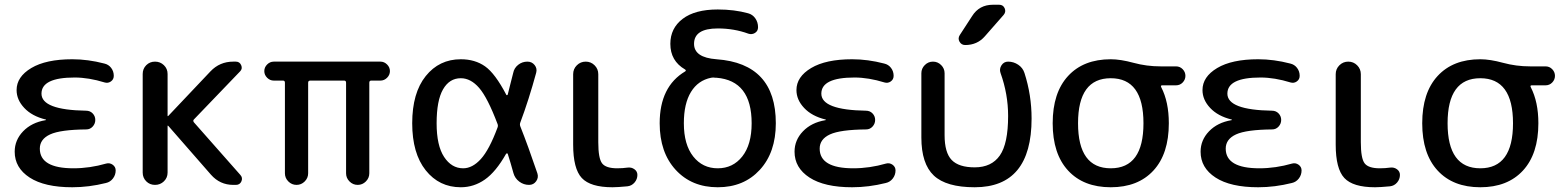

<svg xmlns="http://www.w3.org/2000/svg" viewBox="-20 -780 6602 810"><path d="M285 10Q168 10 105 -31Q42 -72 42 -140Q42 -189 77.5 -226Q113 -263 172 -273Q174 -273 174 -275Q174 -276 172 -276Q115 -290 82.5 -324.5Q50 -359 50 -400Q50 -456 112 -493Q174 -530 285 -530Q351 -530 420 -512Q438 -508 449 -493.5Q460 -479 460 -460Q460 -445 448 -436.5Q436 -428 422 -432Q354 -453 295 -453Q155 -453 155 -385Q155 -316 343 -313Q360 -313 371 -301.5Q382 -290 382 -274Q382 -258 371 -246Q360 -234 344 -234Q235 -233 191.5 -213Q148 -193 148 -153Q148 -70 290 -70Q359 -70 428 -90Q443 -94 455.5 -85Q468 -76 468 -61Q468 -42 456.5 -27Q445 -12 427 -8Q355 10 285 10Z M582 -52V-468Q582 -490 597 -505Q612 -520 634 -520Q656 -520 671.5 -505Q687 -490 687 -468V-291Q687 -290 688 -290L690 -291L868 -479Q907 -520 964 -520H975Q991 -520 997.5 -505Q1004 -490 993 -479L798 -276Q793 -271 798 -264L994 -42Q1005 -30 998.5 -15Q992 0 975 0H964Q908 0 870 -43L690 -249Q689 -250 688 -250Q687 -250 687 -249V-52Q687 -30 671.5 -15Q656 0 634 0Q612 0 597 -15Q582 -30 582 -52Z M1135 -440Q1119 -440 1107 -452Q1095 -464 1095 -480Q1095 -496 1107 -508Q1119 -520 1135 -520H1585Q1601 -520 1613 -508Q1625 -496 1625 -480Q1625 -464 1613 -452Q1601 -440 1585 -440H1546Q1538 -440 1538 -431V-49Q1538 -29 1523.5 -14.5Q1509 0 1489 0Q1469 0 1454.5 -14.5Q1440 -29 1440 -49V-431Q1440 -440 1432 -440H1289Q1280 -440 1280 -431V-49Q1280 -29 1265.5 -14.5Q1251 0 1231 0Q1211 0 1196.5 -14.5Q1182 -29 1182 -49V-431Q1182 -440 1174 -440Z M1924 -450Q1876 -450 1849 -403Q1822 -356 1822 -260Q1822 -166 1853.5 -118Q1885 -70 1934 -70Q1973 -70 2008.5 -109Q2044 -148 2079 -242Q2082 -250 2079 -257Q2037 -368 2001.5 -409Q1966 -450 1924 -450ZM1924 10Q1833 10 1776 -61.5Q1719 -133 1719 -260Q1719 -388 1776 -459Q1833 -530 1924 -530Q1984 -530 2026.5 -500Q2069 -470 2116 -380Q2117 -378 2119 -378.5Q2121 -379 2122 -381Q2124 -389 2132 -421Q2140 -453 2145 -472Q2149 -493 2166 -506.5Q2183 -520 2205 -520Q2224 -520 2235.5 -505.5Q2247 -491 2242 -473Q2211 -359 2175 -263Q2172 -255 2175 -247Q2208 -164 2247 -49Q2253 -31 2242 -15.5Q2231 0 2212 0Q2189 0 2170.5 -14Q2152 -28 2146 -50Q2134 -94 2122 -131Q2121 -133 2119 -133Q2117 -133 2115 -131Q2072 -55 2025.5 -22.5Q1979 10 1924 10Z M2564 10Q2471 10 2434.5 -29Q2398 -68 2398 -170V-467Q2398 -489 2413.5 -504.5Q2429 -520 2451 -520Q2473 -520 2488.5 -504.5Q2504 -489 2504 -467V-180Q2504 -112 2520 -91Q2536 -70 2584 -70Q2607 -70 2628 -73Q2644 -75 2656.5 -66Q2669 -57 2669 -42Q2669 -24 2657 -10Q2645 4 2627 6Q2585 10 2564 10Z M2980 -452Q2925 -441 2895 -392Q2865 -343 2865 -260Q2865 -170 2904.5 -120Q2944 -70 3008 -70Q3072 -70 3111.5 -120Q3151 -170 3151 -260Q3151 -440 3003 -452H2998Q2989 -454 2980 -452ZM2763 -260Q2763 -415 2871 -479Q2876 -483 2870 -487Q2808 -523 2808 -595Q2808 -661 2860 -700.5Q2912 -740 3008 -740Q3078 -740 3136 -724Q3155 -719 3166.5 -702.5Q3178 -686 3178 -665Q3178 -649 3165 -641Q3152 -633 3137 -638Q3077 -660 3008 -660Q2908 -660 2908 -595Q2908 -537 3003 -530Q3253 -512 3253 -260Q3253 -137 3185.5 -63.5Q3118 10 3008 10Q2898 10 2830.5 -63.5Q2763 -137 2763 -260Z M3575 10Q3458 10 3395 -31Q3332 -72 3332 -140Q3332 -189 3367.5 -226Q3403 -263 3462 -273Q3464 -273 3464 -275Q3464 -276 3462 -276Q3405 -290 3372.5 -324.5Q3340 -359 3340 -400Q3340 -456 3402 -493Q3464 -530 3575 -530Q3641 -530 3710 -512Q3728 -508 3739 -493.5Q3750 -479 3750 -460Q3750 -445 3738 -436.5Q3726 -428 3712 -432Q3644 -453 3585 -453Q3445 -453 3445 -385Q3445 -316 3633 -313Q3650 -313 3661 -301.5Q3672 -290 3672 -274Q3672 -258 3661 -246Q3650 -234 3634 -234Q3525 -233 3481.5 -213Q3438 -193 3438 -153Q3438 -70 3580 -70Q3649 -70 3718 -90Q3733 -94 3745.5 -85Q3758 -76 3758 -61Q3758 -42 3746.5 -27Q3735 -12 3717 -8Q3645 10 3575 10Z M4092 10Q3972 10 3919.5 -39.5Q3867 -89 3867 -200V-471Q3867 -491 3881.5 -505.5Q3896 -520 3916 -520Q3936 -520 3950.5 -505.5Q3965 -491 3965 -471V-210Q3965 -136 3995 -105Q4025 -74 4092 -74Q4163 -74 4198 -124Q4233 -174 4233 -291Q4233 -383 4201 -472Q4195 -489 4205 -504.5Q4215 -520 4233 -520Q4256 -520 4275.5 -507Q4295 -494 4302 -472Q4332 -379 4332 -280Q4332 10 4092 10ZM4169 -760H4195Q4212 -760 4218.5 -745Q4225 -730 4214 -717L4135 -627Q4103 -590 4052 -590Q4036 -590 4028 -604Q4020 -618 4029 -632L4081 -712Q4111 -760 4169 -760Z M4804 -260Q4804 -450 4666 -450Q4528 -450 4528 -260Q4528 -70 4666 -70Q4804 -70 4804 -260ZM4666 -530Q4707 -530 4762 -515Q4817 -500 4876 -500H4941Q4958 -500 4969.5 -488Q4981 -476 4981 -460Q4981 -444 4969.5 -432Q4958 -420 4941 -420H4883Q4875 -420 4879 -412Q4911 -350 4911 -260Q4911 -131 4846 -60.5Q4781 10 4666 10Q4551 10 4486 -60.5Q4421 -131 4421 -260Q4421 -389 4486 -459.5Q4551 -530 4666 -530Z M5288 10Q5171 10 5108 -31Q5045 -72 5045 -140Q5045 -189 5080.5 -226Q5116 -263 5175 -273Q5177 -273 5177 -275Q5177 -276 5175 -276Q5118 -290 5085.5 -324.5Q5053 -359 5053 -400Q5053 -456 5115 -493Q5177 -530 5288 -530Q5354 -530 5423 -512Q5441 -508 5452 -493.5Q5463 -479 5463 -460Q5463 -445 5451 -436.5Q5439 -428 5425 -432Q5357 -453 5298 -453Q5158 -453 5158 -385Q5158 -316 5346 -313Q5363 -313 5374 -301.5Q5385 -290 5385 -274Q5385 -258 5374 -246Q5363 -234 5347 -234Q5238 -233 5194.5 -213Q5151 -193 5151 -153Q5151 -70 5293 -70Q5362 -70 5431 -90Q5446 -94 5458.5 -85Q5471 -76 5471 -61Q5471 -42 5459.5 -27Q5448 -12 5430 -8Q5358 10 5288 10Z M5781 10Q5688 10 5651.5 -29Q5615 -68 5615 -170V-467Q5615 -489 5630.5 -504.5Q5646 -520 5668 -520Q5690 -520 5705.5 -504.5Q5721 -489 5721 -467V-180Q5721 -112 5737 -91Q5753 -70 5801 -70Q5824 -70 5845 -73Q5861 -75 5873.5 -66Q5886 -57 5886 -42Q5886 -24 5874 -10Q5862 4 5844 6Q5802 10 5781 10Z M6363 -260Q6363 -450 6225 -450Q6087 -450 6087 -260Q6087 -70 6225 -70Q6363 -70 6363 -260ZM6225 -530Q6266 -530 6321 -515Q6376 -500 6435 -500H6500Q6517 -500 6528.5 -488Q6540 -476 6540 -460Q6540 -444 6528.5 -432Q6517 -420 6500 -420H6442Q6434 -420 6438 -412Q6470 -350 6470 -260Q6470 -131 6405 -60.5Q6340 10 6225 10Q6110 10 6045 -60.5Q5980 -131 5980 -260Q5980 -389 6045 -459.5Q6110 -530 6225 -530Z"/></svg>

Font: Rounded Mplus 1c Medium
Style: Regular
Weight: 500
Version: Version 1.059.20150529